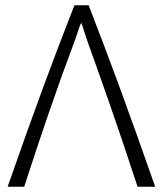

<svg xmlns="http://www.w3.org/2000/svg" viewBox="-20 -710 620 730"><path d="M72 0C135 -194 194 -368 259 -541C275 -583 281 -610 289 -623C295 -609 302 -582 317 -540C380 -366 440 -193 503 0H570C469 -289 397 -484 317 -690H263C182 -484 110 -289 9 0Z"/></svg>

Font: Repo Light
Style: Regular
Weight: 300
Designer: Stefan Peev
Foundry: Context Ltd
Version: Version 001.502